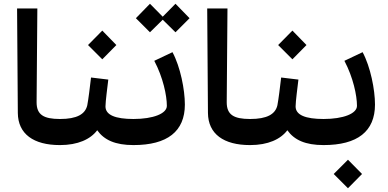

<svg xmlns="http://www.w3.org/2000/svg" viewBox="-20 -773 2066 1023"><path d="M299 0 318 -12V-127L299 -139C212 -139 175 -162 175 -228L179 -728H71L75 -171C76 -59 159 0 299 0Z M300 0C395 0 462 -31 498 -79C535 -27 594 0 691 0L711 -12V-127L691 -139C595 -139 542 -160 542 -206C542 -232 553 -314 557 -349L465 -360C458 -301 452 -250 445 -212C434 -164 389 -139 300 -139L280 -127V-12ZM449 -533 525 -457 600 -533 525 -610Z M691 0C872 0 965 -73 965 -216C965 -295 941 -417 899 -495L802 -449C849 -360 869 -264 869 -209C869 -168 797 -139 691 -139L673 -127V-12ZM704 -676 779 -601 847 -668 915 -601 990 -676 915 -753 847 -684 779 -753Z M1312 0 1331 -12V-127L1312 -139C1225 -139 1188 -162 1188 -228L1192 -728H1084L1088 -171C1089 -59 1172 0 1312 0Z M1313 0C1408 0 1475 -31 1511 -79C1548 -27 1607 0 1704 0L1724 -12V-127L1704 -139C1608 -139 1555 -160 1555 -206C1555 -232 1566 -314 1570 -349L1478 -360C1471 -301 1465 -250 1458 -212C1447 -164 1402 -139 1313 -139L1293 -127V-12ZM1462 -533 1538 -457 1613 -533 1538 -610Z M1704 0C1885 0 1978 -73 1978 -216C1978 -295 1954 -417 1912 -495L1815 -449C1862 -360 1882 -264 1882 -209C1882 -168 1810 -139 1704 -139L1686 -127V-12ZM1758 154 1834 230 1909 154 1834 78Z"/></svg>

Font: Wafeq Semi Bold
Style: Regular
Weight: 600
Designer: Rasmus Andersson & Azza Alameddine
Foundry: Google & TypeTogether
Version: Version 3.000;January 28, 2025;FontCreator 15.0.0.3014 64-bi